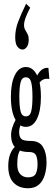

<svg xmlns="http://www.w3.org/2000/svg" viewBox="-20 -831 290 1023"><path d="M118 -155Q102 -155 89 -163Q82 -146 82 -127Q82 -103 93 -91.5Q104 -80 144 -80Q190 -80 209 -48Q228 -16 228 34Q228 69 218.5 101Q209 133 187.5 152.5Q166 172 129 172Q81 172 52.5 142.5Q24 113 24 54Q24 17 34 -9Q44 -35 59 -48Q39 -70 39 -110Q39 -132 46 -152.5Q53 -173 63 -192Q38 -235 38 -315Q38 -389 59.5 -431.5Q81 -474 118 -474Q156 -474 178 -429Q203 -474 238 -469L243 -410Q228 -413 215 -409Q202 -405 191 -391Q198 -358 198 -315Q198 -241 177 -198Q156 -155 118 -155ZM118 -211Q140 -211 146.5 -238.5Q153 -266 153 -315Q153 -364 146.5 -391.5Q140 -419 118 -419Q96 -419 89.5 -391.5Q83 -364 83 -315Q83 -266 89.5 -238.5Q96 -211 118 -211ZM72 46Q72 80 88 97Q104 114 129 114Q160 114 170 95.5Q180 77 180 45Q180 12 171.5 -4.5Q163 -21 136 -21Q106 -21 86 -29Q78 -15 75 1.5Q72 18 72 46ZM119 -811 141 -790Q127 -764 117.5 -739.5Q108 -715 108 -696Q108 -683 114 -672.5Q120 -662 126.5 -650Q133 -638 133 -620Q133 -595 123 -581Q113 -567 99 -567Q86 -567 73.5 -581.5Q61 -596 61 -633Q61 -673 76.5 -714.5Q92 -756 119 -811Z"/></svg>

Font: Inconsolata UltraCondensed
Style: Regular
Weight: 400
Width: 1
Monospace: yes
Designer: Raph Levien, Cyreal, Brenton Simpson
Foundry: Raph Levien, Cyreal, Google
Version: Version 3.001; ttfautohint (v1.8.2.53-6de2)